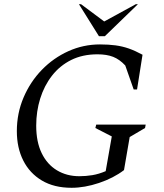

<svg xmlns="http://www.w3.org/2000/svg" viewBox="-20 -882 779 912"><path d="M320 10Q237 10 179 -24.5Q121 -59 90.5 -119.5Q60 -180 60 -259Q60 -344 92 -419Q124 -494 179 -550.5Q234 -607 305 -639Q376 -671 455 -671Q496 -671 529 -666.5Q562 -662 592 -651.5Q622 -641 657 -622L631 -457H615L575 -571Q548 -600 517.5 -612Q487 -624 443 -624Q372 -624 318 -597Q264 -570 227 -522.5Q190 -475 171 -414Q152 -353 152 -285Q152 -208 178 -154.5Q204 -101 250.5 -73Q297 -45 357 -45Q388 -45 418.5 -50Q449 -55 482 -69L511 -234L433 -274L437 -290H672L669 -274L596 -231L569 -74Q519 -36 450.5 -13Q382 10 320 10ZM450 -710 355 -862H365L475 -780L625 -862H635L478 -710Z"/></svg>

Font: Spectral SC
Style: Italic
Weight: 400
Italic angle: -10°
Designer: Jean-Baptiste Levee
Foundry: Production Type
Version: Version 2.001